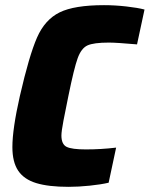

<svg xmlns="http://www.w3.org/2000/svg" viewBox="-20 -716 580 744"><path d="M28 -146Q28 -216 57 -344Q93 -501 123.5 -570.5Q154 -640 211 -668Q268 -696 383 -696Q425 -696 469.5 -691Q514 -686 540 -679L511 -544Q431 -551 402 -551Q343 -551 319 -540Q295 -529 281 -490.5Q267 -452 245 -344Q234 -291 226 -249Q218 -207 218 -191Q218 -157 238 -147Q258 -137 313 -137Q372 -137 430 -144L401 -8Q371 -1 327.5 3.5Q284 8 246 8Q168 8 120.5 -6.5Q73 -21 50.5 -54.5Q28 -88 28 -146Z"/></svg>

Font: Saira Semi Condensed ExtraBold
Style: Italic
Weight: 800
Width: 4
Italic angle: -12°
Designer: Hector Gatti with collaboration of the Omnibus-Type team
Foundry: Omnibus-Type
Version: Version 1.001; ttfautohint (v1.8)